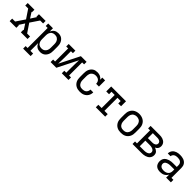

<svg xmlns="http://www.w3.org/2000/svg" viewBox="411 -2157 3978 3978"><g transform="rotate(45 2400.0 -168.0)"><path d="M38 0V-74H124L253 -265L124 -457H38V-530H234V-457H222L300 -336L378 -457H366V-530H562V-456H476L347 -265L476 -74H562V0H366V-73H378L300 -194L222 -74H234V0Z M638 205V131H695V-457H638V-530H777V-435Q787 -458 802 -478Q817 -498 837.5 -512Q858 -526 883 -532Q908 -538 933 -538Q959 -538 985.5 -531.5Q1012 -525 1034 -509.5Q1056 -494 1072 -472Q1088 -450 1097.5 -425Q1107 -400 1110 -373.5Q1113 -347 1113 -320V-210Q1113 -183 1110 -156.5Q1107 -130 1097.5 -105Q1088 -80 1072 -58Q1056 -36 1034 -20.5Q1012 -5 985.5 1.5Q959 8 933 8Q908 8 883 2Q858 -4 837.5 -18Q817 -32 802 -52Q787 -72 777 -95V131H857V205ZM901 -65Q919 -65 937.5 -69Q956 -73 971.5 -82.5Q987 -92 999 -106.5Q1011 -121 1018 -138Q1025 -155 1028 -173.5Q1031 -192 1031 -210V-320Q1031 -338 1028 -356.5Q1025 -375 1018 -392Q1011 -409 999 -423.5Q987 -438 971.5 -447.5Q956 -457 937.5 -461Q919 -465 901 -465Q883 -465 865 -460.5Q847 -456 832 -446.5Q817 -437 806 -422Q795 -407 788.5 -390.5Q782 -374 779.5 -356Q777 -338 777 -320V-210Q777 -192 779.5 -174Q782 -156 788.5 -139.5Q795 -123 806 -108Q817 -93 832 -83.5Q847 -74 865 -69.5Q883 -65 901 -65Z M1238 0V-74H1295V-457H1238V-530H1434V-457H1377V-318Q1377 -260 1375.5 -202.5Q1374 -145 1372 -87L1595 -530H1762V-457H1705V-74H1762V0H1566V-74H1623V-212Q1623 -270 1624.5 -327.5Q1626 -385 1628 -443L1405 0Z M2098 8Q2069 8 2040.5 2.5Q2012 -3 1986.5 -16.5Q1961 -30 1941 -51Q1921 -72 1908.5 -98Q1896 -124 1891.5 -152.5Q1887 -181 1887 -210V-320Q1887 -347 1890.5 -374.5Q1894 -402 1904 -427Q1914 -452 1931 -474Q1948 -496 1970.5 -511Q1993 -526 2020 -532Q2047 -538 2075 -538Q2096 -538 2117.5 -534.5Q2139 -531 2158.5 -522Q2178 -513 2194.5 -499Q2211 -485 2223 -467V-530H2305V-349H2223Q2223 -373 2215 -396Q2207 -419 2189.5 -435Q2172 -451 2148.5 -458Q2125 -465 2101 -465Q2083 -465 2064.5 -461Q2046 -457 2030 -447.5Q2014 -438 2001.5 -424Q1989 -410 1982 -392.5Q1975 -375 1972 -357Q1969 -339 1969 -320V-210Q1969 -192 1971.5 -173.5Q1974 -155 1981.5 -138Q1989 -121 2000.5 -106.5Q2012 -92 2027.5 -82.5Q2043 -73 2061 -69.5Q2079 -66 2098 -66Q2122 -66 2145.5 -72Q2169 -78 2187.5 -94Q2206 -110 2215.5 -133Q2225 -156 2225 -181Q2225 -181 2225 -181Q2225 -181 2225 -181H2307Q2307 -181 2307 -181Q2307 -181 2307 -181Q2307 -154 2300.5 -128Q2294 -102 2280 -79.5Q2266 -57 2246 -39.5Q2226 -22 2201.5 -11Q2177 0 2150.5 4Q2124 8 2098 8Z M2563 0V-74H2659V-457H2565V-385H2483V-530H2917V-385H2835V-456H2741V-74H2837V0Z M3300 8Q3271 8 3242.5 3Q3214 -2 3188 -15.5Q3162 -29 3141.5 -50.5Q3121 -72 3108.5 -98Q3096 -124 3091.5 -152.5Q3087 -181 3087 -210V-320Q3087 -349 3091.5 -377.5Q3096 -406 3109 -432.5Q3122 -459 3142 -480Q3162 -501 3188 -514.5Q3214 -528 3242.5 -534.5Q3271 -541 3300 -541Q3329 -541 3357.5 -534.5Q3386 -528 3412 -514.5Q3438 -501 3458 -480Q3478 -459 3491 -432.5Q3504 -406 3508.5 -377.5Q3513 -349 3513 -320V-210Q3513 -181 3508.5 -152.5Q3504 -124 3491.5 -98Q3479 -72 3458.5 -50.5Q3438 -29 3412 -15.5Q3386 -2 3357.5 3Q3329 8 3300 8ZM3300 -66Q3318 -66 3336.5 -69.5Q3355 -73 3371 -82.5Q3387 -92 3399 -106.5Q3411 -121 3418 -138Q3425 -155 3428 -173.5Q3431 -192 3431 -210V-320Q3431 -339 3428 -357.5Q3425 -376 3417.5 -393Q3410 -410 3398 -424.5Q3386 -439 3370 -448Q3354 -457 3335.5 -461Q3317 -465 3298 -465Q3280 -465 3262 -460.5Q3244 -456 3228 -446.5Q3212 -437 3200.5 -423Q3189 -409 3182 -392Q3175 -375 3172 -356.5Q3169 -338 3169 -320V-210Q3169 -192 3172 -173.5Q3175 -155 3182 -138Q3189 -121 3201 -106.5Q3213 -92 3229 -82.5Q3245 -73 3263.5 -69.5Q3282 -66 3300 -66Z M3638 0V-74H3695V-457H3638V-530H3902Q3925 -530 3947 -527.5Q3969 -525 3990.5 -518Q4012 -511 4031.5 -499Q4051 -487 4065 -469.5Q4079 -452 4086 -430Q4093 -408 4093 -386Q4093 -368 4088.5 -351Q4084 -334 4074 -319.5Q4064 -305 4050 -294.5Q4036 -284 4020 -277Q4040 -270 4059 -259Q4078 -248 4093 -232.5Q4108 -217 4114.5 -196Q4121 -175 4121 -153Q4121 -128 4112.5 -104Q4104 -80 4087 -61.5Q4070 -43 4048 -31Q4026 -19 4001.5 -12Q3977 -5 3952 -2.5Q3927 0 3902 0ZM3902 -311Q3914 -311 3926.5 -312Q3939 -313 3950.5 -316.5Q3962 -320 3973 -325.5Q3984 -331 3992.5 -339.5Q4001 -348 4005.5 -360Q4010 -372 4010 -384Q4010 -396 4005.5 -408Q4001 -420 3992.5 -428.5Q3984 -437 3973 -442.5Q3962 -448 3950.5 -451Q3939 -454 3926.5 -455Q3914 -456 3902 -456H3777V-311ZM3777 -73H3902Q3917 -73 3931.5 -74.5Q3946 -76 3960.5 -79Q3975 -82 3989 -88Q4003 -94 4014.5 -103Q4026 -112 4032.5 -126Q4039 -140 4039 -155Q4039 -155 4039 -155Q4039 -155 4039 -155Q4039 -170 4032.5 -184Q4026 -198 4014.5 -207.5Q4003 -217 3989.5 -222.5Q3976 -228 3961.5 -231.5Q3947 -235 3932 -236Q3917 -237 3902 -237H3777Z M4451 8Q4419 8 4387.5 0Q4356 -8 4332.5 -29Q4309 -50 4298 -81Q4287 -112 4287 -143Q4287 -171 4295 -197.5Q4303 -224 4321 -244.5Q4339 -265 4363 -278Q4387 -291 4413 -299Q4439 -307 4466 -309.5Q4493 -312 4521 -312H4623V-365Q4623 -388 4613 -409Q4603 -430 4584.5 -442.5Q4566 -455 4543.5 -459.5Q4521 -464 4499 -464Q4477 -464 4456 -460.5Q4435 -457 4417 -446.5Q4399 -436 4387 -417.5Q4375 -399 4375 -378Q4375 -378 4375 -378Q4375 -378 4375 -378H4293Q4293 -378 4293 -378.5Q4293 -379 4293 -379Q4293 -403 4300.5 -426.5Q4308 -450 4323 -469.5Q4338 -489 4358.5 -502.5Q4379 -516 4402 -524Q4425 -532 4449.5 -535Q4474 -538 4499 -538Q4524 -538 4549.5 -534.5Q4575 -531 4599 -522.5Q4623 -514 4644 -498.5Q4665 -483 4679 -462Q4693 -441 4699 -416Q4705 -391 4705 -365V-74H4762V0H4623V-90Q4612 -66 4593.5 -46.5Q4575 -27 4552 -14.5Q4529 -2 4503 3Q4477 8 4451 8ZM4482 -65Q4509 -65 4535 -72Q4561 -79 4582 -95.5Q4603 -112 4613 -137Q4623 -162 4623 -189V-239H4521Q4504 -239 4488 -238Q4472 -237 4456 -233.5Q4440 -230 4424.5 -224Q4409 -218 4396 -208.5Q4383 -199 4376 -184Q4369 -169 4369 -152Q4369 -132 4378.5 -113.5Q4388 -95 4405 -84Q4422 -73 4442 -69Q4462 -65 4482 -65Z"/></g></svg>

Font: Iosevka Slab Extended
Style: Regular
Weight: 400
Width: 7
Monospace: yes
Designer: Belleve Invis
Foundry: Belleve Invis
Version: Version 11.1.1; ttfautohint (v1.8.3)